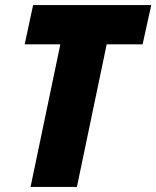

<svg xmlns="http://www.w3.org/2000/svg" viewBox="-20 -734 614 754"><path d="M100 0H282L399 -560H540L574 -714H110L77 -560H217Z"/></svg>

Font: Noto Sans SemiCondensed Black
Style: Italic
Weight: 900
Width: 4
Italic angle: -12°
Designer: Monotype Design Team
Foundry: Monotype Imaging Inc.
Version: Version 2.013